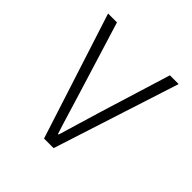

<svg xmlns="http://www.w3.org/2000/svg" viewBox="-174 -804 948 948"><g transform="rotate(45 300.0 -330.0)"><path d="M267.1 0 54.2 -660.2H116.2L231.9 -285.2Q239.7 -260.7 262.2 -185.8Q284.7 -110.8 299.8 -64.9H304.2Q307.1 -75.2 370.1 -285.2L485.8 -660.2H546.9L334 0Z"/></g></svg>

Font: Office Code Pro D Light
Style: Regular
Weight: 300
Designer: Nathan Rutzky & Paul D. Hunt
Foundry: Adobe Systems Incorporated
Version: Version 1.004;PS 001.004;hotconv 1.0.70;makeotf.lib2.5.58329